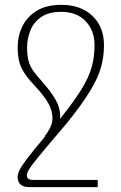

<svg xmlns="http://www.w3.org/2000/svg" viewBox="-20 -521 500 794"><path d="M103 253Q53 253 53 211Q53 199 60.5 183Q68 167 92.5 134.5Q117 102 167 43H164Q197 3 197 -32Q197 -62 180.5 -92.5Q164 -123 125 -165Q87 -204 70 -238Q53 -272 53 -324Q53 -372 72.5 -412Q92 -452 132 -476.5Q172 -501 234 -501Q314 -501 362 -455.5Q410 -410 410 -334Q410 -286 397.5 -242Q385 -198 352.5 -144.5Q320 -91 260 -16Q203 51 169 91.5Q135 132 118.5 153.5Q102 175 96.5 185.5Q91 196 91 203Q91 212 96 217.5Q101 223 118 223H384V253ZM229 -40Q229 -34 228 -29Q284 -99 315.5 -149.5Q347 -200 359 -243Q371 -286 371 -334Q371 -394 334.5 -433Q298 -472 233 -472Q182 -472 151 -451Q120 -430 106 -396Q92 -362 92 -324Q92 -290 98.5 -267.5Q105 -245 118.5 -226.5Q132 -208 152 -186Q191 -142 210 -108.5Q229 -75 229 -40Z"/></svg>

Font: Noto Serif Armenian SemiCondensed ExtraLight
Style: Regular
Weight: 200
Width: 4
Designer: Monotype Design Team
Foundry: Monotype Imaging Inc.
Version: Version 2.008; ttfautohint (v1.8.4.7-5d5b)